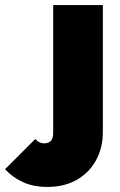

<svg xmlns="http://www.w3.org/2000/svg" viewBox="-149 -512 472 758"><path d="M38 226Q-17 226 -58.5 207Q-100 188 -129 156L-10 37Q0 47 8.5 50.5Q17 54 25 54Q42 54 51.5 44.5Q61 35 61 13V-492H257V9Q257 72 230 121Q203 170 154 198Q105 226 38 226Z"/></svg>

Font: Outfit Thin Black
Style: Regular
Weight: 900
Version: Version 1.100;gftools[0.9.27]